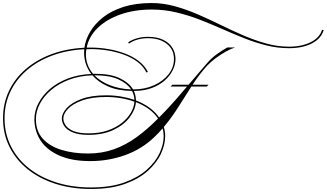

<svg xmlns="http://www.w3.org/2000/svg" viewBox="-67 -989 2156 1267"><path d="M784 -701 779 -710Q804 -727 838 -736.5Q872 -746 909 -746Q971 -746 1011.5 -725.5Q1052 -705 1071.5 -672Q1091 -639 1091 -600Q1091 -563 1073 -526Q1055 -489 1020 -458Q985 -427 934 -408Q883 -389 816 -389Q830 -359 830 -326Q932 -287 983 -214Q1056 -287 1131.5 -376.5Q1207 -466 1294 -566Q1329 -607 1366 -633Q1403 -659 1433 -676H1485Q1458 -668 1424 -649Q1390 -630 1357.5 -606Q1325 -582 1302 -558Q1247 -497 1202 -427.5Q1157 -358 1112.5 -287Q1068 -216 1014 -151Q1023 -122 1023 -90Q1023 -35 995 25.5Q967 86 908 139Q849 192 756.5 225Q664 258 534 258Q406 258 299.5 224Q193 190 115.5 127.5Q38 65 -4.5 -20Q-47 -105 -47 -208Q-47 -306 -8 -388.5Q31 -471 103 -533Q175 -595 273 -631.5Q371 -668 490 -674Q497 -727 528 -779.5Q559 -832 613.5 -875Q668 -918 748 -943.5Q828 -969 934 -969Q1010 -969 1086 -948Q1162 -927 1237.5 -894.5Q1313 -862 1388 -825Q1463 -788 1538.5 -755.5Q1614 -723 1689.5 -702Q1765 -681 1841 -681Q1925 -681 1984 -711Q2043 -741 2058 -792L2069 -791Q2053 -735 1992 -703Q1931 -671 1840 -671Q1764 -671 1690.5 -689.5Q1617 -708 1544 -737Q1471 -766 1397.5 -798.5Q1324 -831 1249 -860Q1174 -889 1095.5 -907.5Q1017 -926 934 -926Q821 -926 729 -894Q637 -862 578 -805Q519 -748 505 -675Q519 -675 534 -675Q588 -675 645.5 -665.5Q703 -656 755.5 -636.5Q808 -617 848 -586.5Q888 -556 909 -514L899 -511Q879 -552 840 -581Q801 -610 750 -628.5Q699 -647 643.5 -656Q588 -665 534 -665Q518 -665 503 -664Q500 -647 500 -629Q500 -558 547 -502Q555 -502 562 -502Q663 -502 724 -472.5Q785 -443 811 -399H814Q888 -399 948.5 -426Q1009 -453 1045 -498.5Q1081 -544 1081 -600Q1081 -662 1034 -699.5Q987 -737 909 -737Q872 -737 839.5 -727.5Q807 -718 784 -701ZM-37 -208Q-37 -108 5 -24Q47 60 123 120.5Q199 181 303.5 214.5Q408 248 534 248Q662 248 752.5 215.5Q843 183 901 131.5Q959 80 986 21.5Q1013 -37 1013 -90Q1013 -117 1006 -142Q979 -110 951 -84Q869 -5 759 34.5Q649 74 529 74Q407 74 324.5 37.5Q242 1 201 -61.5Q160 -124 160 -203Q160 -256 186.5 -307.5Q213 -359 262 -401.5Q311 -444 380 -470.5Q449 -497 535 -501Q488 -563 488 -641Q488 -652 489 -664Q373 -658 276.5 -622Q180 -586 110 -525.5Q40 -465 1.5 -384.5Q-37 -304 -37 -208ZM562 -492Q559 -492 556 -492Q596 -451 658.5 -426.5Q721 -402 798 -399Q772 -439 714 -465.5Q656 -492 562 -492ZM514 24Q606 24 684.5 -4Q763 -32 834.5 -84Q906 -136 976 -207Q928 -277 830 -315Q826 -264 788 -214Q750 -164 681.5 -131.5Q613 -99 517 -99Q453 -99 414 -115Q375 -131 358 -156Q341 -181 341 -207Q341 -240 373 -275.5Q405 -311 470 -335.5Q535 -360 633 -360Q685 -360 732 -352Q779 -344 820 -330Q819 -362 804 -389Q712 -390 646.5 -418.5Q581 -447 543 -492Q457 -489 388.5 -463Q320 -437 271 -395.5Q222 -354 196 -304Q170 -254 170 -203Q170 -123 216 -73Q262 -23 340 0.5Q418 24 514 24ZM351 -208Q351 -184 367 -161Q383 -138 419.5 -123.5Q456 -109 517 -109Q587 -109 642 -127.5Q697 -146 736 -177Q775 -208 796.5 -245Q818 -282 820 -318Q779 -333 731.5 -341Q684 -349 632 -349Q537 -349 474.5 -326Q412 -303 381.5 -270.5Q351 -238 351 -208ZM1059 -418 1070 -430H1309L1298 -418Z"/></svg>

Font: Ballet 16pt
Style: Regular
Weight: 400
Designer: Maximiliano R. Sproviero
Foundry: Omnibus-Type
Version: Version 1.100; ttfautohint (v1.8.3)